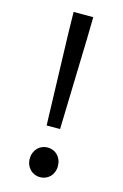

<svg xmlns="http://www.w3.org/2000/svg" viewBox="-118 -802 558 869"><g transform="rotate(15 161.5 -368.0)"><path d="M130 -221H193L205 -645L207 -749H115L117 -645ZM161 13C198 13 227 -15 227 -56C227 -98 198 -126 161 -126C125 -126 95 -98 95 -56C95 -15 125 13 161 13Z"/></g></svg>

Font: GenYoGothic2 TW R
Style: Regular
Weight: 400
Version: Version 2.100;PS 2.1;hotconv 16.6.51;makeotf.lib2.5.65220 DE